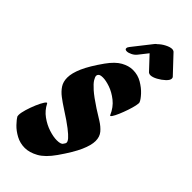

<svg xmlns="http://www.w3.org/2000/svg" viewBox="-307 -997 1061 1061"><g transform="rotate(45 223.5 -466.5)"><path d="M62 -246Q80 -210 112.5 -186.5Q145 -163 180.5 -151.5Q216 -140 243 -140Q275 -140 282 -152Q291 -163 291 -170Q291 -179 279.5 -192.5Q268 -206 238 -229.5Q208 -253 150 -290Q119 -310 94 -329Q69 -348 54 -371Q39 -394 39 -426Q39 -461 60 -509Q81 -557 130 -626Q165 -675 199.5 -694Q234 -713 266 -713Q305 -713 337 -694Q369 -675 390.5 -651.5Q412 -628 418 -613Q421 -607 416.5 -586Q412 -565 403 -538.5Q394 -512 384 -488.5Q374 -465 365.5 -452.5Q357 -440 354 -447Q335 -491 302 -517Q269 -543 235.5 -554.5Q202 -566 179 -566Q156 -566 150 -558Q149 -557 147 -554Q145 -551 145 -545Q145 -537 154.5 -521Q164 -505 191.5 -480.5Q219 -456 274 -420Q306 -400 334 -382.5Q362 -365 380 -343.5Q398 -322 398 -289Q398 -256 376.5 -207.5Q355 -159 304 -86Q264 -29 224 -7Q184 15 148 15Q111 15 79.5 -2Q48 -19 26.5 -41.5Q5 -64 -4 -80Q-5 -83 -5 -90Q-5 -107 3.5 -135.5Q12 -164 24 -192.5Q36 -221 47 -237.5Q58 -254 62 -246ZM339 -765 266 -843 225 -791Q214 -777 197.5 -769Q181 -761 170 -761Q155 -761 155 -771Q155 -780 163 -789L248 -897Q253 -904 261 -909Q277 -925 299.5 -936.5Q322 -948 338 -948Q346 -948 353 -943L449 -841Q452 -837 452 -831Q452 -818 434.5 -801.5Q417 -785 394 -772.5Q371 -760 354 -760Q346 -760 339 -765Z"/></g></svg>

Font: Ga Maamli
Style: Regular
Weight: 400
Designer: Afotey Clement Nii Odai, Ama Asantewa Diaka, David Abbey-Thompson
Foundry: Sorkin Type Co.
Version: Version 1.000; ttfautohint (v1.8.4.7-5d5b)